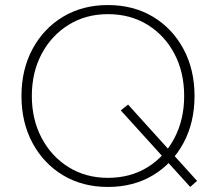

<svg xmlns="http://www.w3.org/2000/svg" viewBox="-20 -730 865 760"><path d="M733 10 458 -293 487 -316 760 -14ZM407 10Q307 10 230 -36Q153 -82 109 -163.5Q65 -245 65 -350Q65 -455 109 -536.5Q153 -618 230 -664Q307 -710 407 -710Q508 -710 585 -664Q662 -618 706 -536.5Q750 -455 750 -350Q750 -245 706 -163.5Q662 -82 585 -36Q508 10 407 10ZM407 -26Q496 -26 564 -68Q632 -110 670.5 -183.5Q709 -257 709 -350Q709 -444 670.5 -517Q632 -590 564 -632Q496 -674 407 -674Q320 -674 252 -632Q184 -590 145 -517Q106 -444 106 -350Q106 -257 145 -183.5Q184 -110 252 -68Q320 -26 407 -26Z"/></svg>

Font: REM Medium Thin
Style: Regular
Weight: 250
Version: Version 1.005;gftools[0.9.28]